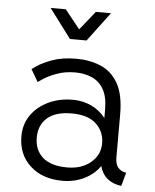

<svg xmlns="http://www.w3.org/2000/svg" viewBox="-52 -768 662 820"><g transform="rotate(5 278.5 -357.5)"><path d="M246.6 8.3Q160.2 8.3 107.7 -39.8Q55.2 -87.9 55.2 -166Q55.2 -218.3 82.8 -257.3Q110.4 -296.4 157 -318.4Q203.6 -340.3 261.2 -340.3Q304.7 -340.3 341.1 -322.8Q377.4 -305.2 401.4 -274.4V-311Q401.4 -365.7 382.6 -397.9Q363.8 -430.2 331.8 -443.8Q299.8 -457.5 260.7 -457.5Q215.3 -457.5 179.9 -443.8Q144.5 -430.2 124.3 -416.5Q104 -402.8 104 -402.8L73.2 -455.6Q73.2 -455.6 95.2 -470.7Q117.2 -485.8 159.2 -501Q201.2 -516.1 260.7 -516.1Q318.4 -516.1 365.2 -496.3Q412.1 -476.6 439.7 -428.7Q467.3 -380.9 467.3 -295.4V-111.3Q467.3 -82 480.2 -67.1Q493.2 -52.2 514.6 -49.8L498.5 8.3Q423.8 -2 406.2 -68.8Q380.9 -32.7 338.9 -12.2Q296.9 8.3 246.6 8.3ZM401.4 -166Q401.4 -215.8 366.2 -248.8Q331.1 -281.7 261.2 -281.7Q191.9 -281.7 156.5 -250.7Q121.1 -219.7 121.1 -166Q121.1 -112.3 156.5 -81.3Q191.9 -50.3 261.2 -50.3Q323.7 -50.3 362.5 -83.3Q401.4 -116.2 401.4 -166ZM196.8 -722.7 261.2 -642.1 325.7 -722.7H390.6L296.9 -597.7H225.6L131.8 -722.7Z"/></g></svg>

Font: Giphurs Light
Style: Regular
Weight: 300
Version: Version 0.920; ttfautohint (v1.8.4.7-5d5b)